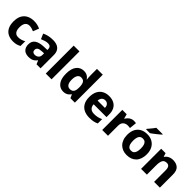

<svg xmlns="http://www.w3.org/2000/svg" viewBox="337 -2226 3695 3695"><g transform="rotate(45 2185.0 -378.0)"><path d="M312.1 10Q232.4 10 172.5 -19.7Q112.6 -49.3 79.4 -111.7Q46.2 -174 46.2 -271.1Q46.2 -371.4 82.6 -434.4Q119 -497.4 181.5 -527.4Q244.1 -557.5 324.2 -557.5Q371.9 -557.5 415 -547.3Q458 -537.1 492.2 -519.7L445.6 -400.9Q414.9 -413.9 384.6 -422.6Q354.2 -431.3 323.5 -431.3Q286.4 -431.3 260.2 -413.7Q233.9 -396 220.3 -360.8Q206.7 -325.6 206.7 -272.1Q206.7 -218.8 220.6 -184.6Q234.6 -150.4 260.5 -133.8Q286.4 -117.2 322.6 -117.2Q364.6 -117.2 403.5 -128.9Q442.3 -140.6 476.4 -160.3V-32.5Q444.7 -13.1 405.1 -1.5Q365.5 10 312.1 10Z M840.3 -557.1Q943.1 -557.1 998.2 -508.1Q1053.2 -459 1053.2 -363.7V0H943.4L912.9 -74H908.9Q885.9 -45 861.4 -26.2Q836.9 -7.3 805.1 1.3Q773.3 10 727.6 10Q679.6 10 641.4 -8.7Q603.3 -27.4 581.3 -65.6Q559.3 -103.8 559.3 -162.5Q559.3 -248.5 621.3 -291.7Q683.2 -334.9 804.8 -339.5L896.5 -342.5V-358.4Q896.5 -405.2 874.9 -424.1Q853.3 -443 815.1 -443Q779.2 -443 739.8 -431.2Q700.5 -419.3 662.1 -402L616.2 -508.4Q660 -531.5 716.4 -544.3Q772.8 -557.1 840.3 -557.1ZM841.4 -249.6Q773.8 -246.9 746.7 -226.7Q719.7 -206.4 719.7 -169.6Q719.7 -136 738.7 -120.1Q757.8 -104.1 788.7 -104.1Q834.5 -104.1 865.6 -131.2Q896.8 -158.2 896.8 -207.3V-251.9Z M1352.6 0H1195.2V-760H1352.6Z M1675.1 10Q1585.2 10 1528.2 -61.9Q1471.2 -133.7 1471.2 -273.1Q1471.2 -413.8 1529 -485.6Q1586.8 -557.5 1680.1 -557.5Q1718.7 -557.5 1747 -547Q1775.3 -536.5 1796.3 -518.1Q1817.3 -499.8 1832 -477.1H1836.6Q1833.6 -495.5 1831.1 -528.7Q1828.6 -562 1828.6 -590.5V-760H1986.7V0H1866.5L1834.6 -70.7H1828.6Q1814.6 -48.3 1793.6 -30.2Q1772.7 -12 1743.5 -1Q1714.4 10 1675.1 10ZM1732.2 -115.6Q1790.9 -115.6 1815 -150.3Q1839 -185 1839.7 -256.1V-271.4Q1839.7 -347.8 1816.5 -388.8Q1793.2 -429.9 1730.5 -429.9Q1684.5 -429.9 1657.7 -389.2Q1631 -348.5 1631 -270.4Q1631 -192.6 1657.7 -154.1Q1684.5 -115.6 1732.2 -115.6Z M2366.5 -557.5Q2443.6 -557.5 2499.2 -528.8Q2554.7 -500.2 2584.6 -444.6Q2614.5 -389.1 2614.5 -308V-233.5H2265Q2267 -174.8 2302 -140.5Q2337.1 -106.1 2402.3 -106.1Q2454 -106.1 2495.8 -115.9Q2537.7 -125.8 2582.4 -146.5V-29Q2542 -9 2497 0.5Q2451.9 10 2385.5 10Q2304.1 10 2240.9 -20Q2177.7 -50 2141.4 -112.5Q2105.2 -175 2105.2 -270.1Q2105.2 -366.2 2138.1 -429.8Q2171 -493.5 2229.9 -525.5Q2288.8 -557.5 2366.5 -557.5ZM2370.9 -446.4Q2327.4 -446.4 2300.4 -419Q2273.3 -391.7 2268.3 -337.2H2467.9Q2467.9 -369 2456.9 -393.3Q2445.9 -417.5 2424.5 -431.9Q2403.1 -446.4 2370.9 -446.4Z M3037.8 -557.5Q3053.5 -557.5 3070.6 -555.6Q3087.8 -553.8 3097.4 -551.5L3082.4 -403.7Q3071.4 -406.1 3056.6 -408.1Q3041.8 -410.1 3019.7 -410.1Q2997.4 -410.1 2974.5 -403.5Q2951.5 -396.9 2931.9 -381.8Q2912.3 -366.7 2900.4 -341.1Q2888.6 -315.5 2888.6 -276.6V0H2731.2V-547.5H2850.4L2873.8 -456.2H2881.2Q2896.9 -484.2 2920.9 -507.3Q2944.9 -530.5 2974.9 -544Q3004.8 -557.5 3037.8 -557.5Z M3670 -275.1Q3670 -206.7 3651.5 -153.5Q3633 -100.3 3598.1 -64Q3563.2 -27.7 3513.7 -8.8Q3464.2 10 3401.8 10Q3344.1 10 3295.4 -8.8Q3246.7 -27.7 3211.3 -64Q3175.9 -100.3 3156.1 -153.5Q3136.2 -206.7 3136.2 -275.1Q3136.2 -366.1 3168.6 -428.9Q3201 -491.8 3261 -524.6Q3321 -557.5 3404.8 -557.5Q3482.5 -557.5 3542 -524.6Q3601.6 -491.8 3635.8 -428.9Q3670 -366.1 3670 -275.1ZM3296.7 -275.1Q3296.7 -222.8 3307.4 -185.4Q3318.2 -148 3342.1 -128.8Q3366 -109.5 3403.8 -109.5Q3441.6 -109.5 3464.8 -128.8Q3488 -148 3498.8 -185.4Q3509.6 -222.8 3509.6 -275.1Q3509.6 -327.6 3498.6 -363.8Q3487.7 -400.1 3464.3 -418.9Q3440.9 -437.6 3402.8 -437.6Q3347.1 -437.6 3321.9 -395.8Q3296.7 -353.9 3296.7 -275.1ZM3613.1 -756Q3598 -742 3574.3 -721.7Q3550.6 -701.3 3523 -679.8Q3495.4 -658.3 3469.5 -638.8Q3443.6 -619.3 3424.3 -606H3319.8V-619.3Q3336.1 -638.3 3358 -664Q3379.9 -689.7 3401.6 -716.8Q3423.3 -744 3437.7 -766H3613.1Z M4106.5 -557.5Q4195.8 -557.5 4248.1 -510Q4300.5 -462.5 4300.5 -356.3V0H4143.4V-315.4Q4143.4 -373.6 4123 -402.9Q4102.7 -432.2 4059.1 -432.2Q3993.7 -432.2 3970.2 -386.2Q3946.6 -340.2 3946.6 -253.7V0H3789.2V-547.5H3909.2L3931.2 -474.5H3937.5Q3955.5 -501.1 3980.7 -519.6Q4005.8 -538.1 4037.5 -547.8Q4069.1 -557.5 4106.5 -557.5Z"/></g></svg>

Font: Noto Sans Oriya
Style: Regular
Weight: 400
Designer: Amélie Bonet and Sol Matas
Foundry: Google LLC
Version: Version 2.006